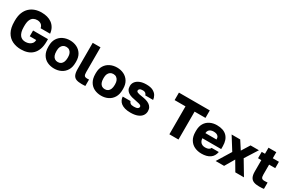

<svg xmlns="http://www.w3.org/2000/svg" viewBox="140 -1994 4930 3288"><g transform="rotate(30 2605.0 -350.0)"><path d="M380 13Q285 13 209 -23.5Q133 -60 89 -139Q45 -218 45 -345V-365Q45 -456 71 -521.5Q97 -587 142.5 -629.5Q188 -672 247.5 -692.5Q307 -713 375 -713Q435 -713 487 -699Q539 -685 579.5 -655.5Q620 -626 646.5 -580Q673 -534 680 -470H493Q485 -508 465.5 -528Q446 -548 422.5 -555.5Q399 -563 375 -563Q333 -563 300.5 -544.5Q268 -526 249.5 -483Q231 -440 231 -365V-345Q231 -289 242 -249.5Q253 -210 272.5 -185Q292 -160 319.5 -148.5Q347 -137 380 -137Q417 -137 450 -149.5Q483 -162 505 -189Q527 -216 528 -258H400V-372H695V-325Q695 -235 671.5 -171Q648 -107 606 -66Q564 -25 506.5 -6Q449 13 380 13Z M1035 13Q961 13 899.5 -16Q838 -45 801.5 -106.5Q765 -168 765 -260V-280Q765 -366 801.5 -424.5Q838 -483 899.5 -513Q961 -543 1035 -543Q1110 -543 1171 -513Q1232 -483 1268.5 -424.5Q1305 -366 1305 -280V-260Q1305 -169 1268.5 -108.5Q1232 -48 1171 -17.5Q1110 13 1035 13ZM1035 -115Q1071 -115 1096 -132.5Q1121 -150 1134 -183Q1147 -216 1147 -260V-280Q1147 -320 1134 -350Q1121 -380 1096 -397.5Q1071 -415 1035 -415Q999 -415 974 -397.5Q949 -380 936 -350Q923 -320 923 -280V-260Q923 -214 936 -181.5Q949 -149 974 -132Q999 -115 1035 -115Z M1575 6Q1511 6 1470 -9.5Q1429 -25 1409.5 -66.5Q1390 -108 1390 -187V-700H1544V-210Q1544 -161 1557.5 -141.5Q1571 -122 1614 -122Q1626 -122 1634 -122.5Q1642 -123 1650 -124V3Q1640 4 1628.5 4.5Q1617 5 1603.5 5.5Q1590 6 1575 6Z M1965 13Q1891 13 1829.5 -16Q1768 -45 1731.5 -106.5Q1695 -168 1695 -260V-280Q1695 -366 1731.5 -424.5Q1768 -483 1829.5 -513Q1891 -543 1965 -543Q2040 -543 2101 -513Q2162 -483 2198.5 -424.5Q2235 -366 2235 -280V-260Q2235 -169 2198.5 -108.5Q2162 -48 2101 -17.5Q2040 13 1965 13ZM1965 -115Q2001 -115 2026 -132.5Q2051 -150 2064 -183Q2077 -216 2077 -260V-280Q2077 -320 2064 -350Q2051 -380 2026 -397.5Q2001 -415 1965 -415Q1929 -415 1904 -397.5Q1879 -380 1866 -350Q1853 -320 1853 -280V-260Q1853 -214 1866 -181.5Q1879 -149 1904 -132Q1929 -115 1965 -115Z M2545 13Q2480 13 2433.5 -0.5Q2387 -14 2357 -37.5Q2327 -61 2312 -92.5Q2297 -124 2295 -160H2449Q2455 -138 2475 -121.5Q2495 -105 2545 -105Q2596 -105 2618 -119Q2640 -133 2640 -156Q2640 -168 2630.5 -177.5Q2621 -187 2595.5 -195Q2570 -203 2522 -211Q2478 -218 2439.5 -229Q2401 -240 2372 -258.5Q2343 -277 2326.5 -306Q2310 -335 2310 -379Q2310 -426 2338 -463Q2366 -500 2419 -521.5Q2472 -543 2545 -543Q2628 -543 2676.5 -517.5Q2725 -492 2748 -452.5Q2771 -413 2775 -370H2620Q2614 -395 2594.5 -410Q2575 -425 2545 -425Q2499 -425 2481.5 -411Q2464 -397 2464 -377Q2464 -357 2492 -345.5Q2520 -334 2581 -326Q2625 -320 2663.5 -309Q2702 -298 2731.5 -278.5Q2761 -259 2778 -229.5Q2795 -200 2795 -158Q2795 -108 2766.5 -69Q2738 -30 2682.5 -8.5Q2627 13 2545 13Z M3310 0V-552H3095V-700H3705V-552H3490V0Z M3950 13Q3872 13 3810 -16.5Q3748 -46 3711.5 -107Q3675 -168 3675 -260V-280Q3675 -368 3710 -426Q3745 -484 3805.5 -513.5Q3866 -543 3940 -543Q4071 -543 4138 -475.5Q4205 -408 4205 -280V-224H3833Q3835 -185 3851.5 -159Q3868 -133 3894 -121.5Q3920 -110 3950 -110Q3994 -110 4019.5 -123.5Q4045 -137 4053 -160H4195Q4179 -73 4116 -30Q4053 13 3950 13ZM3945 -420Q3917 -420 3892 -411Q3867 -402 3851.5 -381.5Q3836 -361 3834 -326H4054Q4054 -363 4039 -383.5Q4024 -404 3999.5 -412Q3975 -420 3945 -420Z M4225 0 4394 -276 4235 -530H4405L4509 -369L4609 -530H4775L4617 -281L4785 0H4614L4503 -189L4392 0Z M5085 6Q5019 6 4977 -11.5Q4935 -29 4915 -69.5Q4895 -110 4895 -180V-404H4830V-530H4895V-650H5049V-530H5170V-404H5049V-205Q5049 -160 5063.5 -141Q5078 -122 5120 -122Q5150 -122 5180 -125V0Q5161 3 5140 4.5Q5119 6 5085 6Z"/></g></svg>

Font: Golos Text
Style: Bold
Weight: 700
Designer: A.Korolkova, Vitaly Kuzmin
Foundry: ParaType Ltd
Version: Version 2.004